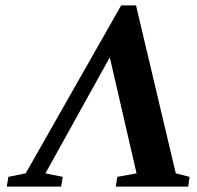

<svg xmlns="http://www.w3.org/2000/svg" viewBox="-20 -690 728 710"><path d="M5 0 11 -36 75 -49 428 -670H483L630 -49L681 -36L676 0H408L414 -36L485 -49L386 -478L148 -49L212 -36L206 0Z"/></svg>

Font: Libra Serif Modern
Style: Bold Italic
Weight: 700
Italic angle: -12°
Designer: Stefan Peev, Context Ltd
Foundry: Stefan Peev, Context Ltd
Version: Version 1.000